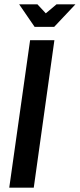

<svg xmlns="http://www.w3.org/2000/svg" viewBox="-20 -873 371 893"><path d="M23 0 120 -686H233L137 0ZM141 -748 69 -853H154L193 -811L243 -853H331L232 -748Z"/></svg>

Font: Archivo Narrow SemiBold
Style: Italic
Weight: 600
Italic angle: -8°
Designer: Hector Gatti
Foundry: Omnibus-Type
Version: Version 3.002